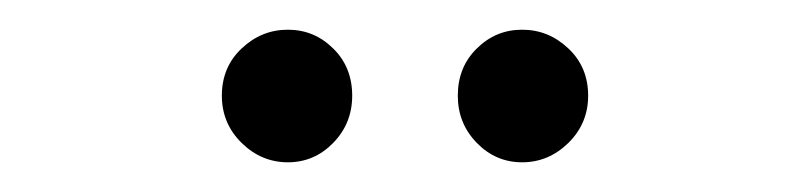

<svg xmlns="http://www.w3.org/2000/svg" viewBox="-20 -659 540 128"><path d="M127.9 -595.2Q127.9 -614.3 141.1 -626.7Q154.3 -639.2 171.9 -639.2Q189.5 -639.2 202.1 -626.7Q214.8 -614.3 214.8 -595.2Q214.8 -576.7 202.1 -563.7Q189.5 -550.8 171.9 -550.8Q154.3 -550.8 141.1 -563.7Q127.9 -576.7 127.9 -595.2ZM285.2 -595.2Q285.2 -614.3 297.9 -626.7Q310.5 -639.2 328.1 -639.2Q345.7 -639.2 358.9 -626.7Q372.1 -614.3 372.1 -595.2Q372.1 -576.7 358.9 -563.7Q345.7 -550.8 328.1 -550.8Q310.5 -550.8 297.9 -563.7Q285.2 -576.7 285.2 -595.2Z"/></svg>

Font: Margherita
Style: Regular
Weight: 400
Designer: James Puckett
Foundry: Dunwich Type Founders
Version: Version 1.008;hotconv 1.0.109;makeotfexe 2.5.65596